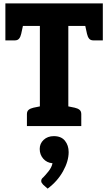

<svg xmlns="http://www.w3.org/2000/svg" viewBox="-20 -749 643 1141"><path d="M217 0V-595H12V-729H591V-595H386V0ZM140 0V-71Q140 -88 150.5 -96.5Q161 -105 179 -109L223 -118L237 0ZM366 0 380 -118 424 -109Q442 -105 452.5 -96.5Q463 -88 463 -71V0ZM482 -617 591 -595V-509H535Q518 -509 509.5 -519.5Q501 -530 497 -548ZM121 -617 106 -548Q102 -530 93.5 -519.5Q85 -509 68 -509H12V-595ZM263 372 236 348Q231 342 228 337.5Q225 333 225 326Q225 314 237 305Q249 293 268 269.5Q287 246 292 221Q292 221 291.5 221Q291 221 291 221Q258 218 237 194Q216 170 216 136Q216 104 239.5 82Q263 60 300 60Q344 60 366 87.5Q388 115 388 155Q388 209 354.5 269Q321 329 263 372Z"/></svg>

Font: Aleo Black
Style: Regular
Weight: 900
Designer: Alessio Laiso
Foundry: Alessio Laiso
Version: Version 2.001;gftools[0.9.29]